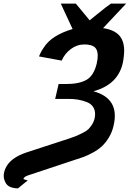

<svg xmlns="http://www.w3.org/2000/svg" viewBox="-28 -865 715 1058"><path d="M-5 84Q-4 77 2 63Q28 4 121 -26L357 -103Q387 -114 396 -117.5Q405 -121 427.5 -132.5Q450 -144 459 -153Q468 -162 479 -178.5Q490 -195 494 -216Q500 -248 488.5 -270Q477 -292 451.5 -302Q426 -312 402 -316Q378 -320 350 -320H276L295 -402H336Q408 -402 448.5 -425Q489 -448 505 -515Q517 -567 503 -593.5Q489 -620 436 -620Q396 -620 362 -594.5Q328 -569 312 -531L187 -554Q197 -580 214 -604Q257 -671 372 -705L307 -845H390L466 -753L504 -784Q563 -832 583 -845H667L540 -710Q609 -700 636 -661Q663 -622 654 -553Q641 -404 487 -362Q633 -322 598 -173Q590 -137 572 -107.5Q554 -78 533.5 -59Q513 -40 483.5 -24Q454 -8 430.5 0.5Q407 9 375 19L122 103H123Q105 109 101 121Q106 125 125 129L71 173Q19 172 3 142.5Q-13 113 -5 84Z"/></svg>

Font: Coval
Style: ExtraBold Italic
Weight: 800
Foundry: Context Ltd
Version: Version 001.000